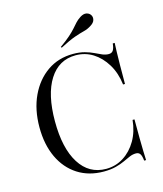

<svg xmlns="http://www.w3.org/2000/svg" viewBox="-114 -842 794 937"><g transform="rotate(-15 282.5 -373.0)"><path d="M294.4 11.3Q219.4 11.3 163.3 -24.6Q107.3 -60.5 76.6 -125.8Q46 -191.1 46 -278.2Q46 -367.7 78.2 -436.3Q110.5 -504.8 166.5 -543.5Q222.6 -582.3 296.8 -582.3Q329.8 -582.3 354.8 -575.4Q379.8 -568.5 398.8 -559.3Q417.7 -550 433.9 -543.1Q450 -536.3 466.1 -536.3Q480.6 -536.3 487.9 -546.8Q495.2 -557.3 497.6 -581.5H507.3Q506.5 -561.3 505.6 -535.5Q504.8 -509.7 504.4 -471.4Q504 -433.1 504 -375H494.4Q487.1 -434.7 460.1 -479Q433.1 -523.4 394 -548Q354.8 -572.6 307.3 -572.6Q221.8 -572.6 174.2 -497.6Q126.6 -422.6 126.6 -287.1Q126.6 -150.8 174.6 -74.6Q222.6 1.6 308.9 1.6Q357.3 1.6 397.2 -23.8Q437.1 -49.2 462.9 -93.5Q488.7 -137.9 494.4 -196H504Q504 -139.5 504.4 -100.8Q504.8 -62.1 505.6 -35.9Q506.5 -9.7 507.3 10.5H497.6Q495.2 -13.7 488.3 -23.8Q481.5 -33.9 467.7 -33.9Q450.8 -33.9 435.1 -27Q419.4 -20.2 400.4 -11.3Q381.5 -2.4 355.6 4.4Q329.8 11.3 294.4 11.3ZM251.6 -625.8 248.4 -630.6Q281.5 -654 300.4 -671Q319.4 -687.9 331 -701.2Q342.7 -714.5 352.8 -725.8Q362.9 -737.1 379 -747.6Q396.8 -758.9 410.9 -756Q425 -753.2 432.3 -741.9Q439.5 -730.6 435.5 -716.5Q431.5 -702.4 413.7 -691.9Q396.8 -680.6 377 -675.8Q357.3 -671 328.2 -660.9Q299.2 -650.8 251.6 -625.8Z"/></g></svg>

Font: Playfair 144pt SemiCondensed Light
Style: Regular
Weight: 300
Width: 4
Designer: Claus Eggers Sørensen
Foundry: Claus Eggers Sørensen
Version: Version 2.203